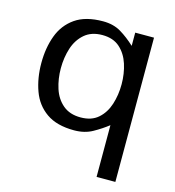

<svg xmlns="http://www.w3.org/2000/svg" viewBox="-96 -526 712 781"><g transform="rotate(15 260.5 -136.0)"><path d="M380.9 172.9V-44.9Q353.5 -23.4 320.3 -4.9Q287.1 13.7 243.2 13.7Q169.9 13.7 126 -17.1Q82 -47.9 63 -100.6Q43.9 -153.3 43.9 -216.8Q43.9 -280.3 63 -332Q82 -383.8 126 -414.6Q169.9 -445.3 243.2 -445.3Q287.1 -445.3 318.8 -426.3Q350.6 -407.2 380.9 -378.9V-434.6H460V172.9ZM254.9 -43.9Q300.8 -43.9 328.6 -68.4Q356.4 -92.8 369.1 -132.3Q381.8 -171.9 381.8 -216.8Q381.8 -261.7 369.1 -301.3Q356.4 -340.8 328.6 -365.7Q300.8 -390.6 254.9 -390.6Q209 -390.6 180.2 -365.7Q151.4 -340.8 138.7 -301.3Q126 -261.7 126 -216.8Q126 -171.9 138.7 -132.3Q151.4 -92.8 180.2 -68.4Q209 -43.9 254.9 -43.9Z"/></g></svg>

Font: Padauk
Style: Regular
Weight: 400
Designer: Debbi Hosken, Becca Hirsbrunner Spalinger
Foundry: SIL International
Version: Version 5.003